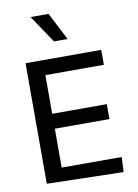

<svg xmlns="http://www.w3.org/2000/svg" viewBox="-104 -1056 810 1124"><g transform="rotate(-10 300.5 -494.0)"><path d="M537.6 0 541.5 -88.8H185V-320H509.6V-408.7H185V-638.5H532.7V-727.3H82.7V-10.7ZM158.7 -988.3 268.8 -824.2H349.8L265.6 -988.3Z"/></g></svg>

Font: Inter 465
Style: Regular
Weight: 400
Designer: Rasmus Andersson
Foundry: rsms
Version: Version 3.019;Glyphs 3.1.2 (3151)